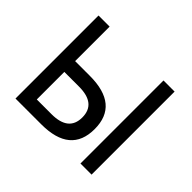

<svg xmlns="http://www.w3.org/2000/svg" viewBox="-149 -890 1105 1105"><g transform="rotate(45 403.0 -338.0)"><path d="M296.4 0H86.4V-675.8H176.8V-395H296.4Q533.2 -395 533.2 -197.8Q533.2 0 296.4 0ZM296.4 -83Q435.5 -83 435.5 -194.8Q435.5 -307.1 296.4 -307.1H176.8V-83ZM705.6 0H615.2V-675.8H705.6Z"/></g></svg>

Font: Cadman
Style: Regular
Weight: 400
Designer: Paul James MIller
Foundry: High-Logic / Made with FontCreator
Version: Version 2.114;March 28, 2021;FontCreator 13.0.0.2683 64-bit